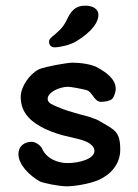

<svg xmlns="http://www.w3.org/2000/svg" viewBox="-20 -653 485 677"><path d="M281 -633C254 -633 235 -623 219 -590C201 -551 187 -545 174 -532C159 -520 153 -515 153 -506C153 -495 159 -486 174 -486C186 -486 226 -493 248 -507C272 -521 327 -559 327 -601C327 -620 309 -633 281 -633ZM333 -225C318 -235 282 -245 261 -250C230 -259 207 -265 183 -276C167 -283 148 -289 148 -304C148 -329 192 -347 220 -347C231 -347 277 -338 286 -335C306 -329 312 -294 336 -294C346 -294 358 -295 371 -301C380 -305 388 -326 388 -340C388 -373 357 -396 327 -413C306 -427 261 -432 236 -432C217 -432 143 -419 118 -409C85 -393 53 -348 53 -311C53 -251 95 -220 138 -199C170 -184 199 -176 218 -172C241 -166 278 -160 296 -147C301 -143 313 -135 313 -121C313 -92 258 -78 218 -78C186 -78 144 -92 128 -130C123 -139 107 -153 92 -153C65 -153 45 -137 45 -110C45 -72 84 -34 121 -13C135 -7 188 4 216 4C237 4 293 -3 329 -19C371 -38 404 -75 404 -125C404 -191 383 -195 333 -225Z"/></svg>

Font: Itim
Style: Regular
Weight: 400
Designer: CadsonDemak Team
Foundry: Pablo Impallari
Version: Version 1.002;PS 001.002;hotconv 1.0.88;makeotf.lib2.5.64775